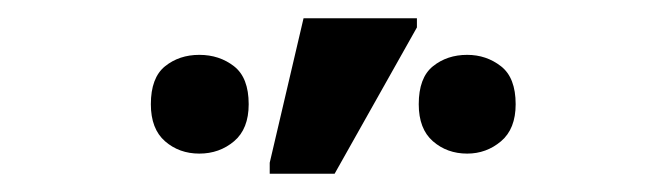

<svg xmlns="http://www.w3.org/2000/svg" viewBox="-20 -796 730 210"><path d="M275 -606V-618L312 -776H436V-766L346 -606ZM198 -628Q176 -628 160.5 -641.5Q145 -655 145 -682Q145 -711 160.5 -723.5Q176 -736 198 -736Q220 -736 236 -723.5Q252 -711 252 -682Q252 -655 236 -641.5Q220 -628 198 -628ZM491 -628Q469 -628 453.5 -641.5Q438 -655 438 -682Q438 -711 453.5 -723.5Q469 -736 491 -736Q512 -736 528 -723.5Q544 -711 544 -682Q544 -655 528 -641.5Q512 -628 491 -628Z"/></svg>

Font: Noto Sans Medium
Style: Regular
Weight: 500
Designer: Monotype Design Team
Foundry: Monotype Imaging Inc.
Version: Version 2.007